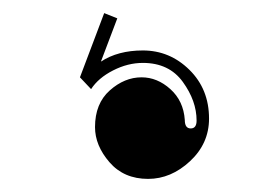

<svg xmlns="http://www.w3.org/2000/svg" viewBox="-20 -24 415 293"><path d="M198 53Q239 53 269 82.5Q299 112 299 157Q299 195 270 222Q241 249 206 249Q169 249 147 223.5Q125 198 125 170Q125 134 147.5 114Q170 94 196 94Q220 94 240 112Q260 130 262 159Q262 172 271 172Q280 172 280 160Q280 130 259 101Q238 72 198 72Q175 72 152.5 83.5Q130 95 119 112L102 94L139 -4L159 4L134 70Q160 53 198 53Z"/></svg>

Font: Elsie Swash Caps Black
Style: Regular
Weight: 900
Designer: Alejandro Inler
Foundry: Alejandro Inler
Version: 1.001